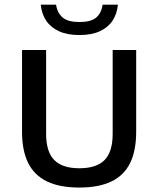

<svg xmlns="http://www.w3.org/2000/svg" viewBox="-20 -814 693 841"><path d="M327.5 7.5Q241 7.5 185.5 -19.5Q130 -46.5 103.2 -100.5Q76.5 -154.5 76.5 -237V-595H182V-227.5Q182 -149.5 217.5 -113.2Q253 -77 327.5 -77Q403 -77 438.2 -113.2Q473.5 -149.5 473.5 -227.5V-595H576.5V-237Q576.5 -154.5 550.2 -100.5Q524 -46.5 468.8 -19.5Q413.5 7.5 327.5 7.5ZM328 -660.5Q275 -660.5 238.8 -677Q202.5 -693.5 182.5 -723.2Q162.5 -753 158.5 -793.5H225.5Q231.5 -756 255 -736.8Q278.5 -717.5 328 -717.5Q378 -717.5 401 -736.8Q424 -756 429.5 -793.5H496.5Q492.5 -753 472.8 -723.2Q453 -693.5 417 -677Q381 -660.5 328 -660.5Z"/></svg>

Font: Encode Sans SC Medium
Style: Regular
Weight: 500
Version: Version 3.002